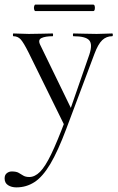

<svg xmlns="http://www.w3.org/2000/svg" viewBox="-55 -531 510 832"><path d="M431 -386Q434 -386 434 -380Q434 -374 431 -374Q406 -374 388 -357Q370 -340 354 -297L232 28Q196 124 163 179.5Q130 235 94.5 258Q59 281 16 281Q-5 281 -20 271.5Q-35 262 -35 242Q-35 227 -25.5 219.5Q-16 212 -4 212Q16 212 26 218Q36 224 46 230Q56 236 72 236Q96 236 118.5 213.5Q141 191 167 137Q193 83 228 -10L227 18L69 -303Q47 -347 34.5 -360.5Q22 -374 3 -374Q1 -374 1 -380Q1 -386 3 -386Q19 -386 36.5 -385Q54 -384 70 -384Q103 -384 128 -385Q153 -386 173 -386Q175 -386 175 -380Q175 -374 173 -374Q141 -374 124.5 -366Q108 -358 120 -335L257 -53L234 -12L332 -294Q347 -339 331.5 -356.5Q316 -374 263 -374Q261 -374 261 -380Q261 -386 263 -386Q287 -386 308.5 -385Q330 -384 364 -384Q386 -384 399.5 -385Q413 -386 431 -386ZM98 -483Q95 -483 93 -490Q91 -497 93 -504Q95 -511 98 -511H349Q354 -511 355.5 -504Q357 -497 355.5 -490Q354 -483 349 -483Z"/></svg>

Font: Cormorant Garamond Light
Style: Regular
Weight: 400
Version: Version 4.001